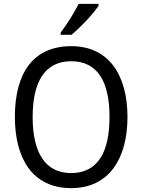

<svg xmlns="http://www.w3.org/2000/svg" viewBox="-20 -1030 736 994"><path d="M490 -1000V-1010H387C365 -965 327 -905 294 -861V-850H350C395 -886 465 -961 490 -1000ZM640 -424C640 -640 544 -791 349 -791C153 -791 57 -653 57 -425C57 -211 147 -56 349 -56C544 -56 640 -209 640 -424ZM149 -424C149 -608 213 -713 349 -713C484 -713 547 -609 547 -424C547 -239 484 -134 348 -134C214 -134 149 -240 149 -424Z"/></svg>

Font: Noto Sans Malayalam UI SemiCondensed
Style: Regular
Weight: 400
Width: 4
Designer: Jelle Bosma - Monotype Design Team
Foundry: Monotype Imaging Inc.
Version: Version 2.104